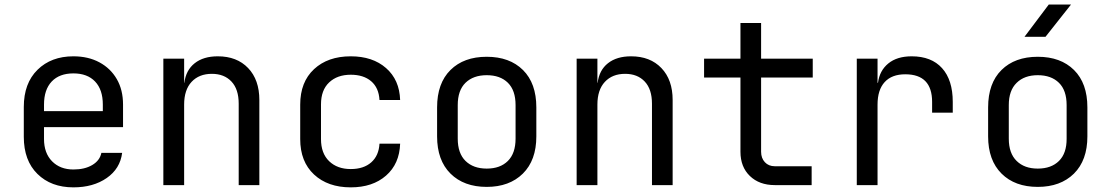

<svg xmlns="http://www.w3.org/2000/svg" viewBox="-20 -805 4833 835"><path d="M299.3 9.8Q202.1 9.8 142.8 -48.6Q83.5 -106.9 83.5 -210V-339.8Q83.5 -442.9 143.1 -501.5Q202.6 -560.1 299.3 -560.1Q363.8 -560.1 412.4 -533.9Q460.9 -507.8 488 -460.9Q515.1 -414.1 515.1 -350.1V-252H171.4V-200.2Q171.4 -139.2 206.5 -103.5Q241.7 -67.9 299.3 -67.9Q348.6 -67.9 381.3 -87.4Q414.1 -106.9 420.9 -140.1H511.2Q502.4 -71.3 444.1 -30.8Q385.7 9.8 299.3 9.8ZM171.4 -321.8H427.2V-350.1Q427.2 -415 393.6 -450.4Q359.9 -485.8 299.3 -485.8Q238.3 -485.8 204.8 -450.4Q171.4 -415 171.4 -350.1Z M690.4 0V-549.8H780.8V-444.8H781.7Q788.6 -500 826.7 -530Q864.7 -560.1 927.2 -560.1Q1010.3 -560.1 1059.1 -509Q1107.9 -458 1107.9 -370.1V0H1018.1V-354Q1018.1 -417 986.6 -450.4Q955.1 -483.9 901.4 -483.9Q845.7 -483.9 813.2 -449Q780.8 -414.1 780.8 -350.1V0Z M1505.4 9.8Q1405.8 9.8 1345.7 -46.1Q1285.6 -102.1 1285.6 -200.2V-350.1Q1285.6 -448.2 1345.7 -504.2Q1405.8 -560.1 1505.4 -560.1Q1600.6 -560.1 1658.9 -509Q1717.3 -458 1720.2 -370.1H1630.4Q1627.4 -423.3 1594.2 -451.7Q1561 -480 1505.4 -480Q1446.8 -480 1411.4 -446.5Q1376 -413.1 1376 -351.1V-200.2Q1376 -138.2 1411.4 -104Q1446.8 -69.8 1505.4 -69.8Q1561.5 -69.8 1594.5 -98.9Q1627.4 -127.9 1630.4 -180.2H1720.2Q1717.3 -92.3 1658.9 -41.3Q1600.6 9.8 1505.4 9.8Z M2096.7 7.8Q1997.6 7.8 1939.2 -50Q1880.9 -107.9 1880.9 -211.9V-337.9Q1880.9 -442.9 1939 -500.5Q1997.1 -558.1 2096.7 -558.1Q2196.3 -558.1 2254.4 -500.5Q2312.5 -442.9 2312.5 -337.9V-211.9Q2312.5 -107.9 2253.9 -50Q2195.3 7.8 2096.7 7.8ZM2096.7 -71.8Q2155.3 -71.8 2188.7 -105Q2222.2 -138.2 2222.2 -202.1V-348.1Q2222.2 -412.1 2188.7 -445.1Q2155.3 -478 2096.7 -478Q2038.6 -478 2004.6 -445.1Q1970.7 -412.1 1970.7 -348.1V-202.1Q1970.7 -138.2 2004.6 -105Q2038.6 -71.8 2096.7 -71.8Z M2487.8 0V-549.8H2578.1V-444.8H2579.1Q2585.9 -500 2624 -530Q2662.1 -560.1 2724.6 -560.1Q2807.6 -560.1 2856.4 -509Q2905.3 -458 2905.3 -370.1V0H2815.4V-354Q2815.4 -417 2783.9 -450.4Q2752.4 -483.9 2698.7 -483.9Q2643.1 -483.9 2610.6 -449Q2578.1 -414.1 2578.1 -350.1V0Z M3349.6 0Q3282.2 0 3241.2 -39.6Q3200.2 -79.1 3200.2 -145V-467.8H3042V-549.8H3200.2V-705.1H3290V-549.8H3514.6V-467.8H3290V-145Q3290 -117.2 3306.4 -99.6Q3322.8 -82 3349.6 -82H3509.8V0Z M3706.1 0V-549.8H3796.4V-444.8H3798.3Q3805.2 -498 3843.3 -529.1Q3881.3 -560.1 3944.8 -560.1Q4030.8 -560.1 4077.1 -508.5Q4123.5 -457 4123.5 -361.8V-314.9H4033.7V-361.8Q4033.7 -481.9 3917 -481.9Q3858.4 -481.9 3827.4 -448Q3796.4 -414.1 3796.4 -350.1V0Z M4435.5 -645 4541 -785.2H4637.7L4526.9 -645ZM4493.2 7.8Q4394 7.8 4335.9 -49.8Q4277.3 -107.9 4277.3 -211.9V-337.9Q4277.3 -442.9 4335.4 -500.5Q4393.6 -558.1 4493.2 -558.1Q4592.8 -558.1 4650.9 -500.5Q4709 -442.9 4709 -337.9V-211.9Q4709 -107.9 4650.4 -49.8Q4591.8 7.8 4493.2 7.8ZM4493.2 -71.8Q4551.8 -71.8 4585.4 -105Q4619.1 -138.2 4618.7 -202.1V-348.1Q4618.7 -412.1 4585.4 -444.8Q4551.8 -478 4493.2 -478Q4435.1 -478 4401.4 -444.8Q4367.2 -411.6 4367.2 -348.1V-202.1Q4367.2 -138.2 4401.4 -105Q4435.1 -71.8 4493.2 -71.8Z"/></svg>

Font: UDEV Gothic 35
Style: Regular
Weight: 400
Version: v2.1.0; ttfautohint (v1.8.4.7-5d5b-dirty) -l 6 -r 45 -G 200 